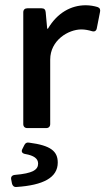

<svg xmlns="http://www.w3.org/2000/svg" viewBox="-20 -497 409 745"><path d="M312.5 -476.6C255.9 -476.6 202.1 -447.3 166 -385.7H163.1L157.2 -450.2C156.2 -460 151.4 -464.8 141.6 -464.8H85.9C76.2 -464.8 70.3 -459 70.3 -449.2V-15.6C70.3 -5.9 76.2 0 85.9 0H159.2C168.9 0 174.8 -5.9 174.8 -15.6V-265.6C174.8 -340.8 245.1 -382.8 295.9 -382.8C309.6 -382.8 324.2 -379.9 336.9 -376C346.7 -373 353.5 -377 355.5 -386.7L368.2 -451.2C370.1 -460 367.2 -466.8 358.4 -469.7C345.7 -473.6 329.1 -476.6 312.5 -476.6ZM74.2 66.4 66.4 82C61.5 91.8 66.4 98.6 78.1 100.6C111.3 106.4 127.9 118.2 127.9 137.7C127.9 162.1 106.4 175.8 38.1 181.6C26.4 182.6 21.5 189.5 23.4 199.2L26.4 214.8C28.3 223.6 34.2 229.5 43.9 228.5C147.5 221.7 204.1 192.4 204.1 133.8C204.1 89.8 176.8 67.4 93.8 56.6C85 54.7 78.1 57.6 74.2 66.4Z"/></svg>

Font: Ed Sans Neue Medium
Style: Regular
Weight: 500
Designer: Stephen Hutchings
Version: Version 1.004;PS 001.004;hotconv 1.0.88;makeotf.lib2.5.64775